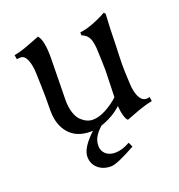

<svg xmlns="http://www.w3.org/2000/svg" viewBox="-125 -603 836 895"><g transform="rotate(-20 293.0 -155.5)"><path d="M485.4 -244.1Q485.4 -225.1 485.8 -210Q486.3 -194.8 487.1 -179Q487.8 -163.1 488.3 -152.3Q489.3 -101.6 506.1 -73.5Q522.9 -45.4 553.7 -55.7L557.1 -34.2Q538.6 -30.8 519.5 -25.1Q500.5 -19.5 487.8 -14.9Q475.1 -10.3 454.3 -2.2Q433.6 5.9 422.4 9.8Q404.8 -8.8 400.4 -66.4Q357.4 -26.9 297.9 -7.3Q272.5 15.6 262 35.2Q251.5 54.7 251.5 77.1Q251.5 102.1 268.8 117.9Q286.1 133.8 314.9 133.8Q350.1 133.8 389.2 111.3L399.9 134.3Q304.7 187 275.9 187Q235.4 187 210.7 164.6Q186 142.1 186 107.4Q186 63.5 252 2Q250 2 246.3 2.2Q242.7 2.4 241.2 2.4Q171.9 2.4 134.8 -40.3Q97.7 -83 97.7 -153.3Q97.7 -165.5 97.9 -189.2Q98.1 -212.9 98.1 -219.7Q98.1 -242.7 96.9 -277.6Q95.7 -312.5 95.2 -335.9Q94.2 -378.9 83 -406.7Q71.8 -434.6 51.3 -434.6Q41.5 -434.6 32.7 -432.6L29.3 -454.1Q52.7 -458.5 73.2 -465.1Q93.8 -471.7 121.8 -482.9Q149.9 -494.1 161.1 -498Q184.1 -473.1 184.1 -388.2Q184.1 -362.3 182.4 -280.8Q180.7 -199.2 180.7 -175.8Q180.7 -139.2 189.7 -112.3Q198.7 -85.4 213.1 -72Q227.5 -58.6 241.7 -52.5Q255.9 -46.4 270 -46.4Q301.3 -46.4 336.9 -65.9Q372.6 -85.4 399.4 -110.4Q399.4 -132.3 401.4 -176.5Q403.3 -220.7 403.3 -244.1Q403.3 -258.8 402.1 -290Q400.9 -321.3 400.4 -335.9Q399.4 -379.9 389.6 -402.1Q379.9 -424.3 353.5 -434.6V-449.2Q382.8 -452.1 420.4 -466.6Q458 -481 487.3 -498L494.1 -490.7Q489.7 -417.5 488.3 -335.4Q487.8 -321.3 486.6 -290Q485.4 -258.8 485.4 -244.1Z"/></g></svg>

Font: Flanker
Style: Regular
Weight: 400
Designer: Flanker
Foundry: Flanker
Version: Version 2.027